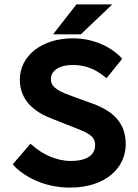

<svg xmlns="http://www.w3.org/2000/svg" viewBox="-20 -840 625 872"><path d="M44 -86C108 -23 200 12 298 12C459 12 551 -77 551 -185C551 -282 494 -332 413 -365L316 -400C256 -422 211 -439 211 -480C211 -518 247 -545 311 -545C369 -545 414 -525 456 -491L464 -485L535 -573L528 -581C475 -634 396 -666 311 -666C169 -666 70 -586 70 -478C70 -380 143 -329 213 -302L309 -264C374 -239 412 -225 412 -181C412 -138 378 -109 300 -109C238 -109 172 -139 126 -181L118 -187L38 -94L44 -87ZM221 -684H347L490 -820H327Z"/></svg>

Font: Falling Sky
Style: SeBd
Weight: 600
Designer: Paul D. Hunt
Foundry: Adobe Systems Incorporated
Version: Version 1.02